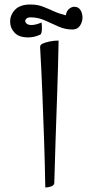

<svg xmlns="http://www.w3.org/2000/svg" viewBox="-20 -736 386 852"><path d="M240 -556Q238 -443 234 -328.5Q230 -214 226.5 -111Q223 -8 221 74Q221 87 206.5 91.5Q192 96 181 96Q179 -17 175.5 -119Q172 -221 168 -321Q164 -421 158 -526Q158 -527 158 -527.5Q158 -528 158 -529Q158 -536 168 -542Q181 -548 200.5 -552Q220 -556 240 -556ZM105 -570Q64 -570 44.5 -591Q25 -612 25 -640Q25 -670 47 -693Q69 -716 115 -716Q146 -716 170.5 -706.5Q195 -697 219 -686Q243 -675 272 -668Q275 -687 286.5 -696.5Q298 -706 309 -706Q328 -706 337 -691.5Q346 -677 346 -658Q346 -639 335 -622Q324 -605 301 -605Q269 -605 239 -618.5Q209 -632 179 -645.5Q149 -659 116 -659Q104 -659 98 -654Q92 -649 92 -643Q92 -636 99 -630.5Q106 -625 120 -625Q138 -625 164 -636Q165 -632 165.5 -626Q166 -620 166 -612Q166 -585 158 -582Q142 -575 129.5 -572.5Q117 -570 105 -570Z"/></svg>

Font: Alkalami
Style: Regular
Weight: 400
Designer: Becca Hirsbrunner Spalinger
Foundry: SIL International
Version: Version 2.000